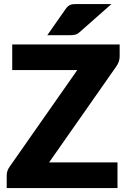

<svg xmlns="http://www.w3.org/2000/svg" viewBox="-20 -954 649 974"><path d="M587 -667.5Q587 -654.5 582.8 -642Q578.5 -629.5 571 -618.5L229 -130H576V0H14V-65Q14 -76.5 18 -87.8Q22 -99 29 -108.5L372 -598.5H42V-728.5H587ZM545.5 -933.5 384 -791Q378 -785.5 372.5 -782.5Q367 -779.5 361 -778Q355 -776.5 348.2 -776Q341.5 -775.5 333 -775.5H220L314.5 -910.5Q320.5 -918.5 326.2 -923.2Q332 -928 338.8 -930.2Q345.5 -932.5 354.2 -933Q363 -933.5 374.5 -933.5Z"/></svg>

Font: Lato ExtraBold
Style: Regular
Weight: 800
Designer: Lukasz Dziedzic with Adam Twardoch and Botio Nikoltchev
Foundry: tyPoland Lukasz Dziedzic
Version: Version 2.015; 2015-08-06; http://www.latofonts.com/